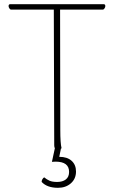

<svg xmlns="http://www.w3.org/2000/svg" viewBox="-20 -708 543 917"><path d="M483 -679Q483 -674 479.5 -668.5Q476 -663 472 -662H267L268 -87Q268 -24 274 0Q272 2 271 2L263 41Q301 41 322 60Q343 79 343 111Q343 146 318.5 167.5Q294 189 257 189Q205 189 179 161V159Q179 154 182.5 148Q186 142 191 139Q203 149 216.5 155Q230 161 253 161Q279 161 294.5 149Q310 137 310 113Q310 64 245 64L228 65L242 0Q239 -5 239 -14L237 -662H32Q28 -663 24.5 -668.5Q21 -674 21 -679Q21 -688 29 -688H475Q483 -688 483 -679Z"/></svg>

Font: Arima Madurai Thin
Style: Regular
Weight: 250
Designer: Joana Correia and Natanael Gama
Foundry: NDISCOVER
Version: Version 1.019; ttfautohint (v1.5) -l 7 -r 28 -G 50 -x 13 -D 